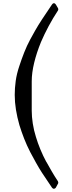

<svg xmlns="http://www.w3.org/2000/svg" viewBox="-20 -925 442 1186"><path d="M338 210Q342 204 338 195Q316 162 298.5 131.5Q281 101 266 74V75Q246 38 229.5 -2Q213 -42 202 -79Q189 -120 182.5 -162Q176 -204 176 -241V-422Q176 -475 191 -537Q206 -599 233 -665Q254 -714 280.5 -763.5Q307 -813 338 -860Q342 -867 338 -875L325 -897Q320 -905 313 -905Q306 -905 301 -897L240 -806Q215 -768 197 -736Q179 -704 166 -680Q146 -643 129.5 -601Q113 -559 100 -519Q83 -469 77 -424.5Q71 -380 71 -339Q71 -294 78.5 -247.5Q86 -201 100 -152Q113 -110 129 -69Q145 -28 167 15Q184 47 202 79.5Q220 112 240 143L301 234Q306 241 313 241Q320 241 325 234Z"/></svg>

Font: MM Taunggyi
Style: Regular
Weight: 400
Designer: Khon Soe Zaw Thu
Version: Version 1.00 July 18, 2016, initial release